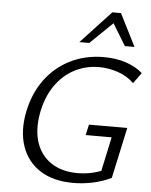

<svg xmlns="http://www.w3.org/2000/svg" viewBox="-60 -957 800 1015"><g transform="rotate(5 339.5 -449.0)"><path d="M368 9.4Q260.6 9.4 190.9 -35.4Q121.2 -80.1 93.8 -159.8Q66.5 -239.5 86.6 -342.8Q106.8 -442.2 160 -515Q213.3 -587.7 293.2 -627.5Q373.1 -667.4 471.7 -667.4Q536.3 -667.4 589.2 -649.7Q642.2 -632 677.4 -600.3L636 -543.7Q600.2 -579.3 549.9 -596Q499.6 -612.6 451.1 -612.6Q379.8 -612.6 319.4 -580.9Q258.9 -549.1 217.3 -488.5Q175.7 -427.8 159.8 -341.9Q143.9 -252.8 166.5 -185.7Q189.2 -118.6 245.5 -81.5Q301.8 -44.3 385.4 -44.3Q427.3 -44.3 467.7 -54.1Q508.1 -63.9 546.7 -83.6L503 -36.5L548.6 -248.5H410.8L423.2 -304.9H626.5L568 -34.8Q519.7 -11.8 468 -1.2Q416.3 9.4 368 9.4ZM334.4 -735.1 494.6 -907H540.5L521.1 -864.9L387.1 -735.1ZM575.9 -735.1 497.7 -863.8 494.6 -907H540.5L627.2 -735.1Z"/></g></svg>

Font: Ysabeau
Style: Bold Italic
Weight: 700
Italic angle: -12°
Designer: Christian Thalmann (Catharsis Fonts)
Version: Version 2.002